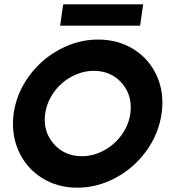

<svg xmlns="http://www.w3.org/2000/svg" viewBox="-20 -852 786 884"><path d="M43 -330.1Q56.2 -422.4 113 -500.7Q169.9 -579.1 254.9 -624.5Q339.8 -669.9 432.1 -669.9Q524.4 -669.9 596.4 -624.5Q668.5 -579.1 702.9 -500.7Q737.3 -422.4 724.1 -330.1Q711.4 -237.3 654.8 -158.4Q598.1 -79.6 513.2 -33.7Q428.2 12.2 335.9 12.2Q243.7 12.2 171.6 -33.7Q99.6 -79.6 64.9 -158.4Q30.3 -237.3 43 -330.1ZM188 -329.1Q176.8 -248.5 226.6 -190.7Q276.4 -132.8 356.9 -132.8Q409.7 -132.8 458.7 -159.4Q507.8 -186 540.3 -231.2Q572.8 -276.4 580.1 -329.1Q591.3 -410.2 542 -468Q492.7 -525.9 411.1 -525.9Q371.6 -525.9 333.3 -510.3Q294.9 -494.6 264.9 -468.3Q234.9 -441.9 214.1 -405.3Q193.4 -368.7 188 -329.1ZM256.8 -733.9 271 -832H639.2L625 -733.9Z"/></svg>

Font: Human Sans Bold
Style: Italic
Weight: 700
Italic angle: -8°
Designer: Tim Radville
Foundry: Continuum
Version: Version 1.000;FEAKit 1.0